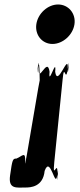

<svg xmlns="http://www.w3.org/2000/svg" viewBox="-20 -576 357 856"><path d="M142 -468C135 -420 168 -380 214 -380C260 -380 305 -420 312 -468C319 -516 285 -556 239 -556C193 -556 149 -516 142 -468ZM94 260C115 260 172 258 179 186C205 114 226 269 235 206C245 134 233 277 236 205C239 123 213 237 222 147C229 75 252 -148 259 -220C267 -308 272 -193 283 -274C293 -346 280 -204 282 -275C284 -339 236 -184 226 -256C233 -328 194 -184 201 -256C191 -328 149 -194 152 -275C155 -347 140 -202 150 -274C159 -337 155 -165 159 -220C166 -292 85 219 92 147C95 94 79 121 53 131C37 131 35 134 25 206C16 269 54 260 94 260Z"/></svg>

Font: Hussar Przerywany
Style: Obl
Weight: 400
Foundry: Cannot Into Space Fonts
Version: Version 0.982